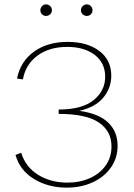

<svg xmlns="http://www.w3.org/2000/svg" viewBox="-20 -855 614 880"><path d="M519 -187Q519 -131 488.5 -87.5Q458 -44 405 -19.5Q352 5 286 5Q201 5 136 -34.5Q71 -74 51 -145L77 -155Q98 -88 156 -53Q214 -18 289 -18Q347 -18 393 -39Q439 -60 465 -97.5Q491 -135 491 -184Q491 -254 433 -293.5Q375 -333 249 -333V-353Q356 -353 409 -396Q462 -439 462 -503Q462 -567 414 -603.5Q366 -640 288 -640Q205 -640 151 -599.5Q97 -559 85 -491L58 -495Q74 -574 136 -618.5Q198 -663 290 -663Q380 -663 435 -621.5Q490 -580 490 -508Q490 -451 453 -407Q416 -363 343 -347Q432 -335 475.5 -293.5Q519 -252 519 -187ZM165 -808Q165 -819 172.5 -827Q180 -835 191 -835Q202 -835 210 -827Q218 -819 218 -808Q218 -797 210 -789.5Q202 -782 191 -782Q180 -782 172.5 -789.5Q165 -797 165 -808ZM351 -808Q351 -819 359 -827Q367 -835 378 -835Q389 -835 396.5 -827Q404 -819 404 -808Q404 -797 396.5 -789.5Q389 -782 378 -782Q367 -782 359 -789.5Q351 -797 351 -808Z"/></svg>

Font: Ysabeau Extralight
Style: Regular
Weight: 200
Designer: Christian Thalmann (Catharsis Fonts)
Version: Version 0.003